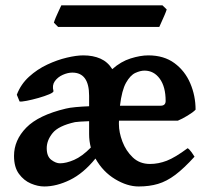

<svg xmlns="http://www.w3.org/2000/svg" viewBox="-20 -673 773 708"><path d="M143.1 14.6Q119.6 14.6 93.8 3.7Q67.9 -7.3 49.8 -32Q31.7 -56.6 31.7 -98.1Q31.7 -156.2 76.9 -202.4Q122.1 -248.5 222.7 -272.5Q235.8 -275.9 259.8 -278.1Q283.7 -280.3 308.6 -281.2V-319.8Q308.6 -405.3 246.6 -405.3Q230 -405.3 211.4 -397Q192.9 -388.7 182.1 -373.5Q171.4 -358.4 177.2 -337.4Q178.2 -332.5 161.6 -325.4Q145 -318.4 121.8 -311.8Q98.6 -305.2 78.4 -301.3Q58.1 -297.4 52.2 -298.8L42 -323.7Q56.6 -362.3 86.9 -389.9Q117.2 -417.5 154.1 -434.8Q190.9 -452.1 226.3 -460.4Q261.7 -468.8 287.1 -468.8Q323.2 -468.8 350.3 -456.8Q377.4 -444.8 394 -418Q425.8 -446.3 461.7 -457.5Q497.6 -468.8 526.9 -468.8Q584.5 -468.8 623.3 -440.2Q662.1 -411.6 681.6 -365.7Q701.2 -319.8 701.2 -268.6Q691.9 -258.8 671.6 -246.6Q651.4 -234.4 635.7 -228H418.9Q418.5 -226.1 418.5 -221.9Q418.5 -217.8 418.5 -215.3Q418.5 -185.1 431.4 -150.9Q444.3 -116.7 469.7 -92.5Q495.1 -68.4 533.2 -68.4Q564 -68.4 595 -80.3Q626 -92.3 671.9 -126.5Q678.2 -123 686.8 -111.1Q695.3 -99.1 697.3 -95.2Q658.2 -52.2 626.5 -28.3Q594.7 -4.4 562.7 5.1Q530.8 14.6 491.2 14.6Q449.2 14.6 404.3 -12.5Q359.4 -39.6 332 -88.4Q287.6 -33.7 238 -9.5Q188.5 14.6 143.1 14.6ZM422.4 -283.2H572.3Q590.8 -283.2 590.8 -300.8Q590.8 -353 569.1 -382.8Q547.4 -412.6 512.7 -412.6Q497.6 -412.6 479 -404.1Q460.4 -395.5 444.8 -367.9Q429.2 -340.3 422.4 -283.2ZM201.2 -70.8Q224.1 -70.8 253.4 -83.5Q282.7 -96.2 314.9 -128.9Q308.6 -153.3 308.6 -178.2V-226.1Q291.5 -225.6 276.6 -224.6Q261.7 -223.6 256.8 -222.7Q195.3 -209 173.8 -182.1Q152.3 -155.3 152.3 -126.5Q152.3 -96.2 169.2 -83.5Q186 -70.8 201.2 -70.8ZM194.3 -573.7 178.7 -589.4Q180.7 -596.7 186 -609.4Q191.4 -622.1 197.3 -634.5Q203.1 -647 206.1 -653.3H579.1L594.7 -638.2Q592.8 -631.3 587.2 -618.2Q581.5 -605 575.7 -592.3Q569.8 -579.6 567.4 -573.7Z"/></svg>

Font: David Libre
Style: Bold
Weight: 700
Designer: Ismar David, J. Victor Gaultney, Annie Olsen and Meir Sadan
Foundry: Monotype Imaging Inc. & SIL International
Version: Version 1.100; ttfautohint (v1.8.4.7-5d5b)